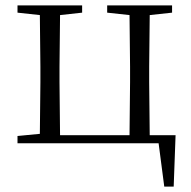

<svg xmlns="http://www.w3.org/2000/svg" viewBox="-20 -532 711 713"><path d="M128 -35 130 -227V-285L128 -476L45 -485V-512H285V-485L203 -476L201 -285V-227L203 -30H461L463 -227V-285L461 -476L378 -485V-512H619V-485L536 -476L534 -285V-227L536 -30H632L625 161H590L569 0H45V-27Z"/></svg>

Font: GL-CurulMinamoto Light
Style: Regular
Weight: 300
Designer: Eunice (kana); Ryoko NISHIZUKA 西塚涼子 (ideographs); Frank Grießhammer (Latin, Greek & Cyrillic); Wenlong ZHANG
Foundry: Gutenberg Labo; Adobe
Version: Version 1.002